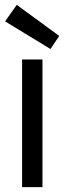

<svg xmlns="http://www.w3.org/2000/svg" viewBox="-20 -771 266 791"><path d="M71 0V-526H155V0ZM188 -569 1 -683 49 -751 224 -623Z"/></svg>

Font: DM Sans 9pt
Style: Regular
Weight: 400
Designer: Colophon Foundry, Jonny Pinhorn
Foundry: Colophon Foundry
Version: Version 4.004;gftools[0.9.30]